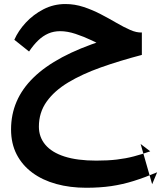

<svg xmlns="http://www.w3.org/2000/svg" viewBox="-20 -456 788 938"><path d="M401 461.3Q322 461.3 254.8 442.8Q187.7 424.3 138.2 387.8Q88.7 351.3 61.3 298.2Q34 245 34 176.3Q34 103.3 61.2 40.2Q88.3 -23 143.7 -77Q199 -131 283.5 -176.2Q368 -221.3 483 -258.3L606.7 -181Q594.7 -178.3 568 -190.2Q541.3 -202 505.5 -220.5Q469.7 -239 429.3 -258.2Q389 -277.3 349 -290.5Q309 -303.7 274 -303.7Q242.3 -303.7 216 -292.2Q189.7 -280.7 166.7 -258.7Q143.7 -236.7 122 -204.3L50 -261.7Q69 -305.3 105.8 -345.2Q142.7 -385 192.3 -410.7Q242 -436.3 299.7 -436.3Q345 -436.3 388.3 -422Q431.7 -407.7 472 -386.7Q512.3 -365.7 548.7 -344.5Q585 -323.3 616.2 -309.7Q647.3 -296 673 -297.3V-187.7Q564.7 -159.3 472.8 -126.7Q381 -94 313.2 -53.2Q245.3 -12.3 207.7 40.7Q170 93.7 170 162.7Q170 213.7 201.5 251.2Q233 288.7 295.3 308.7Q357.7 328.7 450.7 328.7Q506.7 328.7 550.7 323.5Q594.7 318.3 633.8 308Q673 297.7 714 283.3L667 247.3L723.3 444L747.7 385.7Q687.7 411 633.5 428Q579.3 445 523.5 453.2Q467.7 461.3 401 461.3Z"/></svg>

Font: Lexend Medium
Style: Regular
Weight: 500
Designer: Bonnie Shaver-Troup, Thomas Jockin
Foundry: Lexend
Version: Version 1.005